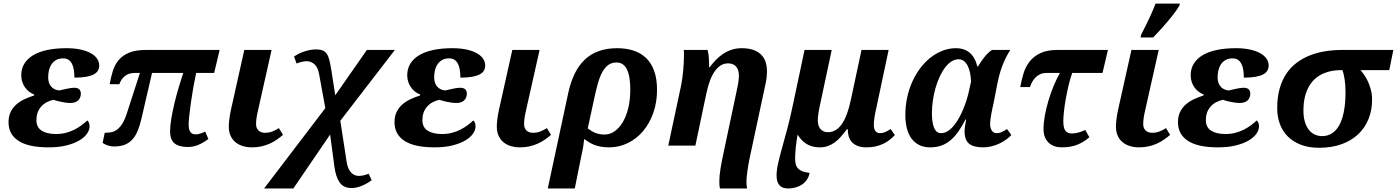

<svg xmlns="http://www.w3.org/2000/svg" viewBox="-20 -816 7829 1076"><path d="M252 9.8Q139.6 9.8 83.7 -26.6Q27.8 -63 27.8 -130.9Q27.8 -164.1 39.6 -188.2Q51.3 -212.4 71 -230Q90.8 -247.6 116.7 -259.8Q142.6 -272 170.9 -280.8L171.9 -286.1Q155.8 -292.5 142.3 -303Q128.9 -313.5 119.4 -327.4Q109.9 -341.3 104.5 -358.2Q99.1 -375 99.1 -394Q99.1 -430.7 116.2 -458.7Q133.3 -486.8 165.5 -506.3Q197.8 -525.9 244.9 -535.9Q292 -545.9 352.1 -545.9Q397.9 -545.9 432.6 -538.1Q467.3 -530.3 490.2 -517.1Q513.2 -503.9 524.7 -486.3Q536.1 -468.8 536.1 -449.2Q536.1 -433.6 529.1 -420.9Q522 -408.2 505.9 -399.4Q489.7 -390.6 463.1 -385.7Q436.5 -380.9 397 -380.9Q397 -404.3 393.8 -424.3Q390.6 -444.3 383.3 -458.5Q376 -472.7 364 -480.7Q352.1 -488.8 334 -488.8Q310.5 -488.8 294.7 -479.7Q278.8 -470.7 268.8 -455.8Q258.8 -440.9 254.4 -421.9Q250 -402.8 250 -382.8Q250 -350.6 266.4 -331.3Q282.7 -312 312 -309.1Q320.8 -311 331.5 -313.5Q342.3 -315.9 353.5 -318.4Q364.7 -320.8 375.5 -322.5Q386.2 -324.2 395 -324.2Q415.5 -324.2 424.3 -315.4Q433.1 -306.6 433.1 -291Q433.1 -268.6 418.5 -253.7Q403.8 -238.8 372.1 -238.8Q361.8 -238.8 348.4 -240.7Q335 -242.7 321.8 -245.4Q308.6 -248 297.1 -251.2Q285.6 -254.4 279.8 -256.8Q234.9 -247.1 209.5 -217.3Q184.1 -187.5 184.1 -143.1Q184.1 -102.5 213.6 -83.7Q243.2 -64.9 293.9 -64.9Q323.2 -64.9 348.9 -71.5Q374.5 -78.1 396.2 -89.1Q418 -100.1 436.3 -113.5Q454.6 -127 469.2 -141.1Q473.6 -138.2 477.8 -129.4Q481.9 -120.6 481.9 -107.9Q481.9 -87.9 467.8 -67.1Q453.6 -46.4 425 -29.3Q396.5 -12.2 353.3 -1.2Q310.1 9.8 252 9.8Z M1180.2 -407.2H1079.1Q1071.3 -371.1 1063.7 -328.1Q1056.2 -285.2 1050.3 -244.1Q1044.4 -203.1 1040.8 -169.2Q1037.1 -135.3 1037.1 -117.2Q1037.1 -100.6 1040.3 -90.1Q1043.5 -79.6 1049.1 -73.5Q1054.7 -67.4 1062 -65.2Q1069.3 -63 1078.1 -63Q1089.4 -63 1104.2 -67.9Q1119.1 -72.8 1129.9 -78.1L1147.9 -37.1Q1119.1 -15.6 1091.1 -3.9Q1063 7.8 1032.7 7.8Q982.9 7.8 958 -12.7Q933.1 -33.2 933.1 -79.1Q933.1 -110.4 940.2 -152.3Q947.3 -194.3 958 -239Q968.8 -283.7 981.9 -327.6Q995.1 -371.6 1006.8 -407.2H832L772.9 -151.9Q763.7 -112.3 751.5 -82.8Q739.3 -53.2 721.2 -33.7Q703.1 -14.2 678.2 -4.6Q653.3 4.9 619.1 4.9Q601.6 4.9 585 -0.5Q568.4 -5.9 555.2 -15.1L566.9 -71.8Q585 -71.8 602.1 -74.7Q619.1 -77.6 635 -88.9Q650.9 -100.1 665.3 -122.6Q679.7 -145 691.9 -184.1L764.2 -407.2H735.8Q701.2 -407.2 679.7 -389.6Q658.2 -372.1 648.9 -344.2H594.7Q601.6 -382.8 612.1 -417.5Q622.6 -452.1 644.3 -478.5Q666 -504.9 702.9 -520.5Q739.7 -536.1 798.8 -536.1H1210.9Z M1502 -536.1 1427.2 -203.1Q1420.4 -174.3 1417.7 -155.3Q1415 -136.2 1415 -122.1Q1415 -97.2 1428.7 -84.5Q1442.4 -71.8 1464.8 -71.8Q1488.3 -71.8 1507.3 -79.6Q1526.4 -87.4 1543 -98.1L1565.9 -60.1Q1549.3 -45.9 1531 -33.2Q1512.7 -20.5 1491.5 -11Q1470.2 -1.5 1445.6 4.2Q1420.9 9.8 1392.1 9.8Q1364.7 9.8 1341.1 2.7Q1317.4 -4.4 1299.8 -18.8Q1282.2 -33.2 1272.2 -55.2Q1262.2 -77.1 1262.2 -106.9Q1262.2 -125 1265.4 -149.7Q1268.6 -174.3 1273.9 -199.2L1349.1 -536.1Z M1624 240.2H1460L1803.2 -210L1768.1 -401.9Q1761.2 -439.5 1741.9 -456.3Q1722.7 -473.1 1697.3 -473.1Q1691.9 -473.1 1684.6 -471.9Q1677.2 -470.7 1669.7 -469Q1662.1 -467.3 1654.8 -464.8Q1647.5 -462.4 1642.1 -460L1627.9 -499Q1639.6 -507.8 1654.8 -515.1Q1669.9 -522.5 1686.3 -527.8Q1702.6 -533.2 1719.2 -536.1Q1735.8 -539.1 1751 -539.1Q1773.9 -539.1 1788.3 -533.2Q1802.7 -527.3 1811.8 -513.7Q1820.8 -500 1826.2 -477.8Q1831.5 -455.6 1836.9 -422.9L1858.9 -282.2L2036.1 -536.1H2192.9L1887.2 -139.2L1922.9 92.8Q1929.2 130.9 1947.3 150.4Q1965.3 169.9 1991.2 169.9Q1996.1 169.9 2003.7 168.9Q2011.2 168 2019 166.3Q2026.9 164.6 2033.9 162.1Q2041 159.7 2045.9 157.2L2063 193.8Q2051.3 202.6 2037.8 210.4Q2024.4 218.3 2010 224.4Q1995.6 230.5 1980.5 234.1Q1965.3 237.8 1950.2 237.8Q1905.8 237.8 1883.8 207Q1861.8 176.3 1854 117.2L1830.1 -62Z M2415 9.8Q2302.7 9.8 2246.8 -26.6Q2190.9 -63 2190.9 -130.9Q2190.9 -164.1 2202.6 -188.2Q2214.4 -212.4 2234.1 -230Q2253.9 -247.6 2279.8 -259.8Q2305.7 -272 2334 -280.8L2335 -286.1Q2318.8 -292.5 2305.4 -303Q2292 -313.5 2282.5 -327.4Q2272.9 -341.3 2267.6 -358.2Q2262.2 -375 2262.2 -394Q2262.2 -430.7 2279.3 -458.7Q2296.4 -486.8 2328.6 -506.3Q2360.8 -525.9 2408 -535.9Q2455.1 -545.9 2515.1 -545.9Q2561 -545.9 2595.7 -538.1Q2630.4 -530.3 2653.3 -517.1Q2676.3 -503.9 2687.7 -486.3Q2699.2 -468.8 2699.2 -449.2Q2699.2 -433.6 2692.1 -420.9Q2685.1 -408.2 2668.9 -399.4Q2652.8 -390.6 2626.2 -385.7Q2599.6 -380.9 2560.1 -380.9Q2560.1 -404.3 2556.9 -424.3Q2553.7 -444.3 2546.4 -458.5Q2539.1 -472.7 2527.1 -480.7Q2515.1 -488.8 2497.1 -488.8Q2473.6 -488.8 2457.8 -479.7Q2441.9 -470.7 2431.9 -455.8Q2421.9 -440.9 2417.5 -421.9Q2413.1 -402.8 2413.1 -382.8Q2413.1 -350.6 2429.4 -331.3Q2445.8 -312 2475.1 -309.1Q2483.9 -311 2494.6 -313.5Q2505.4 -315.9 2516.6 -318.4Q2527.8 -320.8 2538.6 -322.5Q2549.3 -324.2 2558.1 -324.2Q2578.6 -324.2 2587.4 -315.4Q2596.2 -306.6 2596.2 -291Q2596.2 -268.6 2581.5 -253.7Q2566.9 -238.8 2535.2 -238.8Q2524.9 -238.8 2511.5 -240.7Q2498 -242.7 2484.9 -245.4Q2471.7 -248 2460.2 -251.2Q2448.7 -254.4 2442.9 -256.8Q2397.9 -247.1 2372.6 -217.3Q2347.2 -187.5 2347.2 -143.1Q2347.2 -102.5 2376.7 -83.7Q2406.2 -64.9 2457 -64.9Q2486.3 -64.9 2512 -71.5Q2537.6 -78.1 2559.3 -89.1Q2581.1 -100.1 2599.4 -113.5Q2617.7 -127 2632.3 -141.1Q2636.7 -138.2 2640.9 -129.4Q2645 -120.6 2645 -107.9Q2645 -87.9 2630.9 -67.1Q2616.7 -46.4 2588.1 -29.3Q2559.6 -12.2 2516.4 -1.2Q2473.1 9.8 2415 9.8Z M3003.9 -536.1 2929.2 -203.1Q2922.4 -174.3 2919.7 -155.3Q2917 -136.2 2917 -122.1Q2917 -97.2 2930.7 -84.5Q2944.3 -71.8 2966.8 -71.8Q2990.2 -71.8 3009.3 -79.6Q3028.3 -87.4 3044.9 -98.1L3067.9 -60.1Q3051.3 -45.9 3033 -33.2Q3014.6 -20.5 2993.4 -11Q2972.2 -1.5 2947.5 4.2Q2922.9 9.8 2894 9.8Q2866.7 9.8 2843 2.7Q2819.3 -4.4 2801.8 -18.8Q2784.2 -33.2 2774.2 -55.2Q2764.2 -77.1 2764.2 -106.9Q2764.2 -125 2767.3 -149.7Q2770.5 -174.3 2775.9 -199.2L2851.1 -536.1Z M3394 9.8Q3369.1 9.8 3349.1 6.3Q3329.1 2.9 3312.5 -3.4Q3295.9 -9.8 3281.7 -18.3Q3267.6 -26.9 3253.9 -37.1Q3252.4 -23.4 3249.3 -0.7Q3246.1 22 3239.7 48.8L3201.2 240.2H3049.8L3164.1 -293Q3177.2 -354.5 3200 -401.6Q3222.7 -448.7 3256.3 -481Q3290 -513.2 3335.2 -529.5Q3380.4 -545.9 3438 -545.9Q3489.3 -545.9 3530.5 -532.5Q3571.8 -519 3601.1 -490.7Q3630.4 -462.4 3646.2 -418.2Q3662.1 -374 3662.1 -312Q3662.1 -242.2 3641.1 -183.1Q3620.1 -124 3584 -81.3Q3547.9 -38.6 3498.8 -14.4Q3449.7 9.8 3394 9.8ZM3369.1 -62Q3397 -62 3422.6 -79.1Q3448.2 -96.2 3468.3 -128.4Q3488.3 -160.6 3500.2 -207.5Q3512.2 -254.4 3512.2 -314Q3512.2 -389.6 3493.2 -427.7Q3474.1 -465.8 3435.1 -465.8Q3407.2 -465.8 3387.9 -451.2Q3368.7 -436.5 3354.5 -410.2Q3340.3 -383.8 3330.1 -346.7Q3319.8 -309.6 3310.1 -264.2L3273.9 -96.2Q3284.2 -88.9 3294.4 -82.5Q3304.7 -76.2 3315.9 -71.5Q3327.1 -66.9 3340.3 -64.5Q3353.5 -62 3369.1 -62Z M3797.4 -338.9Q3801.3 -357.9 3804.2 -380.1Q3807.1 -402.3 3809.1 -424.6Q3811 -446.8 3812 -467.8Q3813 -488.8 3813 -505.9Q3813 -515.1 3813 -522.5Q3813 -529.8 3812 -536.1H3945.3Q3951.2 -515.6 3952.6 -489.5Q3954.1 -463.4 3954.1 -439H3957Q3971.2 -458 3989 -477.3Q4006.8 -496.6 4028.8 -511.7Q4050.8 -526.9 4077.6 -536.4Q4104.5 -545.9 4137.2 -545.9Q4205.6 -545.9 4241.9 -513.2Q4278.3 -480.5 4278.3 -415Q4278.3 -399.9 4276.6 -384.3Q4274.9 -368.7 4271 -350.1L4181.2 69.8Q4177.2 87.9 4174.1 106.7Q4170.9 125.5 4168.5 143.1Q4166 160.6 4164.6 175.5Q4163.1 190.4 4163.1 201.2Q4163.1 216.3 4164.3 224.9Q4165.5 233.4 4167 240.2H4015.1Q4012.7 231.9 4012 222.2Q4011.2 212.4 4011.2 202.1Q4011.2 171.4 4017.1 133.8Q4022.9 96.2 4031.2 58.1L4112.3 -325.2Q4116.7 -345.7 4118.9 -363.3Q4121.1 -380.9 4121.1 -390.1Q4121.1 -425.3 4105.2 -443.1Q4089.4 -460.9 4060.1 -460.9Q4037.6 -460.9 4018.8 -449.2Q4000 -437.5 3984.9 -415.5Q3969.7 -393.6 3958 -361.8Q3946.3 -330.1 3938 -290L3877 0H3725.1Z M4726.1 -91.8Q4709 -68.8 4692.6 -50Q4676.3 -31.2 4658.2 -18.1Q4640.1 -4.9 4619.6 2.4Q4599.1 9.8 4574.2 9.8Q4529.8 9.8 4499 -10Q4468.3 -29.8 4450.2 -62Q4446.8 -44.4 4444.1 -25.9Q4441.4 -7.3 4439.7 10.3Q4438 27.8 4437 43.7Q4436 59.6 4436 71.8Q4436 88.9 4439.2 102.8Q4442.4 116.7 4451.4 127Q4460.4 137.2 4476.3 143.8Q4492.2 150.4 4517.1 152.8Q4513.2 174.8 4501.7 191.4Q4490.2 208 4473.9 218.8Q4457.5 229.5 4437.5 234.9Q4417.5 240.2 4397 240.2Q4382.8 240.2 4370.8 236.6Q4358.9 232.9 4350.3 224.4Q4341.8 215.8 4336.9 202.1Q4332 188.5 4332 168Q4332 138.2 4340.3 101.1Q4348.6 64 4361.8 16.6Q4375 -30.8 4391.1 -90.3Q4407.2 -149.9 4422.9 -225.1L4488.8 -536.1H4641.1L4574.2 -222.2Q4572.8 -214.8 4570.8 -205.1Q4568.8 -195.3 4567.1 -184.3Q4565.4 -173.3 4564.2 -162.4Q4563 -151.4 4563 -142.1Q4563 -128.4 4566.2 -116.2Q4569.3 -104 4576.4 -95Q4583.5 -85.9 4594 -80.6Q4604.5 -75.2 4619.1 -75.2Q4665.5 -75.2 4697.3 -119.9Q4729 -164.6 4749 -259.8L4808.1 -536.1H4960L4891.1 -210.9Q4884.8 -183.6 4880.9 -159.9Q4877 -136.2 4877 -115.2Q4877 -93.3 4886.2 -81.5Q4895.5 -69.8 4912.1 -69.8Q4927.7 -69.8 4940.7 -75.7Q4953.6 -81.5 4971.2 -92.8L4995.1 -59.1Q4982.9 -46.4 4967.8 -33.9Q4952.6 -21.5 4933.1 -11.7Q4913.6 -2 4889.6 3.9Q4865.7 9.8 4835.9 9.8Q4805.2 9.8 4784.9 1.2Q4764.6 -7.3 4752.7 -21.2Q4740.7 -35.2 4735.8 -53.5Q4731 -71.8 4731 -91.8Z M5385.7 -79.1Q5385.7 -95.7 5388.9 -113.8Q5392.1 -131.8 5394.5 -146H5390.6Q5372.1 -109.9 5352.3 -81.1Q5332.5 -52.2 5309.3 -32Q5286.1 -11.7 5257.6 -1Q5229 9.8 5192.9 9.8Q5157.2 9.8 5131.1 -3.4Q5105 -16.6 5087.6 -40.5Q5070.3 -64.5 5062 -97.7Q5053.7 -130.9 5053.7 -170.9Q5053.7 -223.1 5064.2 -271Q5074.7 -318.8 5093.8 -360.6Q5112.8 -402.3 5139.2 -436.5Q5165.5 -470.7 5197 -494.9Q5228.5 -519 5263.9 -532.5Q5299.3 -545.9 5336.9 -545.9Q5385.7 -545.9 5416.3 -518.6Q5446.8 -491.2 5456.5 -443.8H5460.9Q5476.6 -469.7 5494.9 -493.7Q5513.2 -517.6 5538.6 -536.1H5641.6Q5627 -512.2 5616 -490Q5605 -467.8 5596.4 -445.1Q5587.9 -422.4 5581.3 -397.9Q5574.7 -373.5 5568.8 -344.2L5547.9 -236.8Q5544.9 -224.1 5541.7 -208.7Q5538.6 -193.4 5535.6 -177.7Q5532.7 -162.1 5530.8 -147Q5528.8 -131.8 5528.8 -120.1Q5528.8 -98.1 5538.6 -84Q5548.3 -69.8 5564.9 -69.8Q5580.6 -69.8 5593.5 -75.7Q5606.4 -81.5 5623.5 -92.8L5647.9 -59.1Q5635.7 -46.4 5618.7 -33.9Q5601.6 -21.5 5581.1 -11.7Q5560.5 -2 5537.4 3.9Q5514.2 9.8 5489.7 9.8Q5436.5 9.8 5411.1 -10.7Q5385.7 -31.2 5385.7 -79.1ZM5253.9 -69.8Q5273.9 -69.8 5292 -81.5Q5310.1 -93.3 5325.7 -112.3Q5341.3 -131.3 5354.7 -155.8Q5368.2 -180.2 5378.4 -205.1Q5388.7 -230 5396.2 -253.7Q5403.8 -277.3 5407.7 -294.9L5421.9 -358.9Q5420.9 -386.2 5416 -409.2Q5411.1 -432.1 5402.3 -448.7Q5393.6 -465.3 5380.9 -474.6Q5368.2 -483.9 5352.5 -483.9Q5331.1 -483.9 5311.5 -471.2Q5292 -458.5 5275.4 -436.3Q5258.8 -414.1 5245.4 -384.5Q5231.9 -355 5222.4 -321.3Q5212.9 -287.6 5207.8 -251.7Q5202.6 -215.8 5202.6 -181.2Q5202.6 -127.9 5215.1 -98.9Q5227.5 -69.8 5253.9 -69.8Z M5988.8 -407.2Q5977.1 -374 5968 -335.4Q5959 -296.9 5952.4 -259.5Q5945.8 -222.2 5942.4 -189.7Q5939 -157.2 5939 -136.2Q5939 -99.6 5950.4 -83.7Q5961.9 -67.9 5986.8 -67.9Q6005.4 -67.9 6024.7 -73.5Q6043.9 -79.1 6062 -87.9L6085 -46.9Q6054.7 -20 6017.8 -5.1Q5981 9.8 5929.7 9.8Q5908.2 9.8 5889.6 3.4Q5871.1 -2.9 5857.4 -15.6Q5843.8 -28.3 5835.9 -47.6Q5828.1 -66.9 5828.1 -92.8Q5828.1 -126.5 5835.4 -167.5Q5842.8 -208.5 5855.2 -250.7Q5867.7 -293 5884.5 -333.7Q5901.4 -374.5 5919.9 -407.2H5843.8Q5825.7 -407.2 5811 -400.9Q5796.4 -394.5 5785.2 -383.8Q5773.9 -373 5765.6 -358.6Q5757.3 -344.2 5752 -328.1H5697.8Q5704.6 -366.7 5715.8 -404.1Q5727.1 -441.4 5749.8 -470.7Q5772.5 -500 5810.1 -518.1Q5847.7 -536.1 5906.7 -536.1H6189L6158.7 -407.2Z M6473.6 -536.1 6398.9 -203.1Q6392.1 -174.3 6389.4 -155.3Q6386.7 -136.2 6386.7 -122.1Q6386.7 -97.2 6400.4 -84.5Q6414.1 -71.8 6436.5 -71.8Q6460 -71.8 6479 -79.6Q6498 -87.4 6514.6 -98.1L6537.6 -60.1Q6521 -45.9 6502.7 -33.2Q6484.4 -20.5 6463.1 -11Q6441.9 -1.5 6417.2 4.2Q6392.6 9.8 6363.8 9.8Q6336.4 9.8 6312.7 2.7Q6289.1 -4.4 6271.5 -18.8Q6253.9 -33.2 6243.9 -55.2Q6233.9 -77.1 6233.9 -106.9Q6233.9 -125 6237.1 -149.7Q6240.2 -174.3 6245.6 -199.2L6320.8 -536.1ZM6375 -621.1Q6410.6 -690.4 6428.5 -730.5Q6446.3 -770.5 6456.1 -795.9H6592.3L6589.4 -784.2Q6570.8 -752.4 6531 -704.3Q6491.2 -656.2 6442.4 -606H6372.1Z M6805.7 9.8Q6693.4 9.8 6637.5 -26.6Q6581.5 -63 6581.5 -130.9Q6581.5 -164.1 6593.3 -188.2Q6605 -212.4 6624.8 -230Q6644.5 -247.6 6670.4 -259.8Q6696.3 -272 6724.6 -280.8L6725.6 -286.1Q6709.5 -292.5 6696 -303Q6682.6 -313.5 6673.1 -327.4Q6663.6 -341.3 6658.2 -358.2Q6652.8 -375 6652.8 -394Q6652.8 -430.7 6669.9 -458.7Q6687 -486.8 6719.2 -506.3Q6751.5 -525.9 6798.6 -535.9Q6845.7 -545.9 6905.8 -545.9Q6951.7 -545.9 6986.3 -538.1Q7021 -530.3 7043.9 -517.1Q7066.9 -503.9 7078.4 -486.3Q7089.8 -468.8 7089.8 -449.2Q7089.8 -433.6 7082.8 -420.9Q7075.7 -408.2 7059.6 -399.4Q7043.5 -390.6 7016.8 -385.7Q6990.2 -380.9 6950.7 -380.9Q6950.7 -404.3 6947.5 -424.3Q6944.3 -444.3 6937 -458.5Q6929.7 -472.7 6917.7 -480.7Q6905.8 -488.8 6887.7 -488.8Q6864.3 -488.8 6848.4 -479.7Q6832.5 -470.7 6822.5 -455.8Q6812.5 -440.9 6808.1 -421.9Q6803.7 -402.8 6803.7 -382.8Q6803.7 -350.6 6820.1 -331.3Q6836.4 -312 6865.7 -309.1Q6874.5 -311 6885.3 -313.5Q6896 -315.9 6907.2 -318.4Q6918.5 -320.8 6929.2 -322.5Q6939.9 -324.2 6948.7 -324.2Q6969.2 -324.2 6978 -315.4Q6986.8 -306.6 6986.8 -291Q6986.8 -268.6 6972.2 -253.7Q6957.5 -238.8 6925.8 -238.8Q6915.5 -238.8 6902.1 -240.7Q6888.7 -242.7 6875.5 -245.4Q6862.3 -248 6850.8 -251.2Q6839.4 -254.4 6833.5 -256.8Q6788.6 -247.1 6763.2 -217.3Q6737.8 -187.5 6737.8 -143.1Q6737.8 -102.5 6767.3 -83.7Q6796.9 -64.9 6847.7 -64.9Q6877 -64.9 6902.6 -71.5Q6928.2 -78.1 6950 -89.1Q6971.7 -100.1 6990 -113.5Q7008.3 -127 7022.9 -141.1Q7027.3 -138.2 7031.5 -129.4Q7035.6 -120.6 7035.6 -107.9Q7035.6 -87.9 7021.5 -67.1Q7007.3 -46.4 6978.8 -29.3Q6950.2 -12.2 6907 -1.2Q6863.8 9.8 6805.7 9.8Z M7372.6 12.2Q7315.9 12.2 7272.2 -4.2Q7228.5 -20.5 7198.5 -49.8Q7168.5 -79.1 7153.1 -119.9Q7137.7 -160.6 7137.7 -210Q7137.7 -271 7151.1 -318.8Q7164.6 -366.7 7189 -403.1Q7213.4 -439.5 7247.1 -464.6Q7280.8 -489.7 7321 -505.6Q7361.3 -521.5 7407.2 -528.8Q7453.1 -536.1 7501.5 -536.1H7788.6L7765.6 -422.9H7604.5Q7613.8 -412.6 7625.2 -396.2Q7636.7 -379.9 7646.5 -358.6Q7656.2 -337.4 7662.8 -311.8Q7669.4 -286.1 7669.4 -257.8Q7669.4 -199.2 7649.7 -149.7Q7629.9 -100.1 7592 -64.2Q7554.2 -28.3 7499 -8.1Q7443.8 12.2 7372.6 12.2ZM7389.6 -53.2Q7419.4 -53.2 7443.6 -68.1Q7467.8 -83 7484.9 -113.3Q7502 -143.6 7511.2 -190.2Q7520.5 -236.8 7520.5 -300.8Q7520.5 -341.8 7515.1 -374Q7509.8 -406.2 7503.4 -422.9H7490.7Q7468.3 -422.9 7444.6 -418.7Q7420.9 -414.6 7397.9 -404.8Q7375 -395 7354.5 -378.4Q7334 -361.8 7318.4 -336.4Q7302.7 -311 7293.7 -276.4Q7284.7 -241.7 7284.7 -195.8Q7284.7 -161.6 7292.2 -135.3Q7299.8 -108.9 7313.5 -90.6Q7327.1 -72.3 7346.7 -62.7Q7366.2 -53.2 7389.6 -53.2Z"/></svg>

Font: Droid Serif
Style: Bold Italic
Weight: 700
Italic angle: -12°
Designer: Monotype Design team
Foundry: Monotype Imaging Inc.
Version: Version 1.03